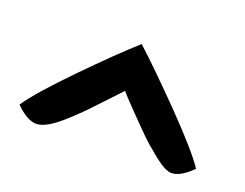

<svg xmlns="http://www.w3.org/2000/svg" viewBox="-60 -783 651 510"><g transform="rotate(20 265.5 -527.5)"><path d="M267 -543Q260 -536 234 -508Q208 -480 191.5 -463Q175 -446 151 -424Q127 -402 108 -391Q89 -380 75 -380Q49 -380 16 -413Q44 -455 128.5 -541.5Q213 -628 266 -675Q320 -626 403.5 -540.5Q487 -455 515 -413Q482 -380 457 -380Q448 -380 435.5 -386.5Q423 -393 407.5 -405.5Q392 -418 377.5 -430.5Q363 -443 345 -461.5Q327 -480 315 -492Q303 -504 287 -521Q271 -538 267 -543Z"/></g></svg>

Font: Overlock
Style: Black
Weight: 900
Designer: Dario Muhafara
Foundry: Dario Manuel Muhafara
Version: Version 1.001